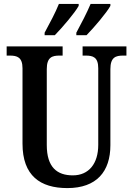

<svg xmlns="http://www.w3.org/2000/svg" viewBox="-20 -951 679 981"><path d="M370 -784V-771H422C461 -811 525 -886 544 -921V-931H443C424 -886 396 -832 370 -784ZM208 -784V-771H260C299 -811 363 -886 382 -921V-931H281C263 -886 234 -832 208 -784ZM324 10C474 10 544 -75 544 -209V-598C544 -659 572 -667 609 -667H626V-714H402V-667H418C455 -667 482 -659 482 -602V-211C482 -115 434 -55 352 -55C272 -55 219 -96 219 -210V-598C219 -659 247 -667 284 -667H300V-714H14V-667H30C67 -667 95 -659 95 -602V-217C95 -53 186 10 324 10Z"/></svg>

Font: Noto Serif Sinhala Condensed SemiBold
Style: Regular
Weight: 600
Width: 3
Designer: Jelle Bosma - Monotype Design Team
Foundry: Monotype Imaging Inc.
Version: Version 2.007